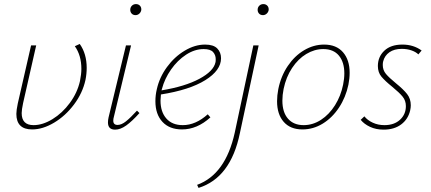

<svg xmlns="http://www.w3.org/2000/svg" viewBox="-20 -630 2107 939"><path d="M93 -126Q86 -93 86 -77Q86 -18 144 -18Q189 -18 237 -47.5Q285 -77 321.5 -126.5Q358 -176 371 -233Q378 -268 378 -293Q378 -359 346 -404L370 -415Q404 -367 404 -298Q404 -269 398 -239Q384 -175 342 -119Q300 -63 244.5 -30Q189 3 137 3Q60 3 60 -73Q60 -91 67 -124L132 -408H157Z M508 -31Q508 -43 511 -56L596 -408H621L537 -59Q534 -49 534 -40Q534 -19 555 -19Q574 -19 596 -36.5Q618 -54 650 -89L662 -77Q626 -37 597.5 -16.5Q569 4 543 4Q508 4 508 -31ZM617 -582Q617 -594 625 -602Q633 -610 645 -610Q657 -610 664.5 -602Q672 -594 671 -581Q669 -570 661 -563Q653 -556 643 -556Q631 -556 624 -563.5Q617 -571 617 -582Z M1061 -345Q1061 -286 984 -238Q907 -190 767 -168Q765 -148 765 -138Q765 -83 793.5 -50.5Q822 -18 874 -18Q937 -18 996 -71L1009 -56Q944 3 870 3Q809 3 774.5 -34Q740 -71 740 -135Q740 -165 747 -194Q760 -252 796.5 -302Q833 -352 883 -382Q933 -412 983 -412Q1024 -412 1042.5 -393Q1061 -374 1061 -345ZM1035 -341Q1035 -361 1022 -375.5Q1009 -390 976 -390Q932 -390 890 -362.5Q848 -335 816.5 -290Q785 -245 772 -195L770 -188Q885 -207 955 -244.5Q1025 -282 1034 -326Q1035 -330 1035 -341Z M1219 -408H1245L1153 22Q1108 240 951 289L944 274Q1083 223 1128 19ZM1240 -582Q1240 -594 1248 -602Q1256 -610 1268 -610Q1280 -610 1287.5 -602Q1295 -594 1294 -581Q1292 -570 1284 -563Q1276 -556 1266 -556Q1254 -556 1247 -563.5Q1240 -571 1240 -582Z M1335 -135Q1335 -163 1341 -194Q1354 -258 1387.5 -307.5Q1421 -357 1467.5 -384.5Q1514 -412 1565 -412Q1625 -412 1657.5 -374.5Q1690 -337 1690 -274Q1690 -246 1684 -216Q1671 -154 1638 -104Q1605 -54 1558.5 -25.5Q1512 3 1459 3Q1400 3 1367.5 -34Q1335 -71 1335 -135ZM1658 -216Q1664 -245 1664 -271Q1664 -326 1637.5 -358Q1611 -390 1561 -390Q1518 -390 1478 -366Q1438 -342 1408.5 -297.5Q1379 -253 1367 -195Q1361 -165 1361 -138Q1361 -81 1388.5 -49.5Q1416 -18 1465 -18Q1510 -18 1550 -44Q1590 -70 1618.5 -115.5Q1647 -161 1658 -216Z M1744 -44 1762 -61Q1777 -42 1803 -30Q1829 -18 1860 -18Q1908 -18 1936.5 -44.5Q1965 -71 1965 -111Q1965 -138 1949 -157.5Q1933 -177 1899 -205Q1863 -234 1845.5 -255Q1828 -276 1828 -307Q1828 -352 1859.5 -382Q1891 -412 1948 -412Q2002 -412 2042 -383L2026 -364Q2014 -376 1992.5 -383.5Q1971 -391 1945 -391Q1908 -391 1884.5 -374.5Q1861 -358 1854 -330Q1852 -324 1852 -312Q1852 -287 1867.5 -268.5Q1883 -250 1916 -223Q1953 -193 1971 -170Q1989 -147 1989 -115Q1989 -104 1986 -90Q1976 -47 1942 -21.5Q1908 4 1856 4Q1819 4 1790 -9.5Q1761 -23 1744 -44Z"/></svg>

Font: Ysabeau Extralight
Style: Italic
Weight: 200
Italic angle: -12°
Designer: Christian Thalmann (Catharsis Fonts)
Version: Version 0.003